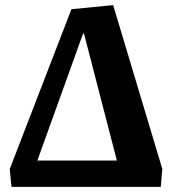

<svg xmlns="http://www.w3.org/2000/svg" viewBox="-20 -730 667 750"><path d="M25 0 18 -69.5 259 -694 422 -710 614 -70 608 0ZM126 -103H436.5L308 -599H304.5Z"/></svg>

Font: Literata
Style: Italic
Weight: 400
Italic angle: -2°
Designer: Latin by Veronika Burian and Jose Scaglione. Greek by Irene Vlachou. Cyrillic by Vera Evstafieva
Foundry: TypeTogether
Version: Version 3.103;gftools[0.9.29]